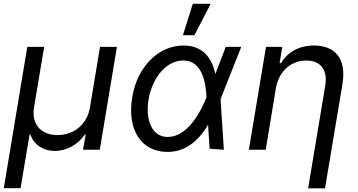

<svg xmlns="http://www.w3.org/2000/svg" viewBox="-24 -794 1898 1018"><path d="M-3.9 203.8H84.9L132.8 -80.6H137.1C156.6 -24.9 207 6.4 266.3 6.4C326.7 6.4 387.1 -24.9 426.1 -80.6H430.4L416.2 0H505L595.9 -545.5H506.4L452.8 -223.7C438.9 -137.4 370.4 -77.8 280.9 -77.8C191.4 -77.8 142.4 -137.4 156.2 -223.7L210.2 -545.5H120.7Z M861.5 11.4C957.4 12.8 1027.7 -45.8 1079.2 -132.1L1087.4 -5.3L1163 0L1146.3 -253.9V-271L1255.3 -545.5H1172.9L1120 -407L1117.9 -402.3C1098.4 -489.3 1050.4 -552.6 948.9 -552.6C815.7 -552.6 703.1 -439.3 677.2 -278.8C648.8 -109.4 721.9 9.9 861.5 11.4ZM763.5 -265.6C784.4 -387.1 860.8 -473.4 947.8 -473.4C1051.8 -473.4 1067.8 -345.9 1070.7 -280.9L1071 -278.8L1069.2 -274.1C1041.2 -203.5 970.9 -67.8 865.1 -67.8C784.4 -67.8 745.4 -152.7 763.5 -265.6ZM946 -607.2H1006.7L1093 -773.8H998.2Z M1438.9 -327.1C1455.6 -420.1 1522 -473 1600.1 -473C1676.8 -473 1714.5 -422.9 1700.3 -339.1L1609.7 204.5H1699.2L1791.5 -346.6C1814.3 -484.7 1751.8 -552.6 1640.6 -552.6C1558.6 -552.6 1499.6 -515.3 1465.6 -459.2H1458.5L1472.7 -545.5H1386.4L1295.5 0H1384.9Z"/></svg>

Font: Margiela Sans Text
Style: Italic
Weight: 400
Italic angle: -9.39999°
Designer: Stefan Endress, Andreas Faust
Version: Version 1.100;FEAKit 1.0